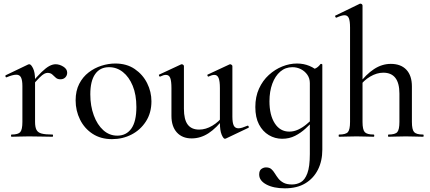

<svg xmlns="http://www.w3.org/2000/svg" viewBox="-20 -745 2345 1046"><path d="M149 -271 143 -282Q181 -328 206 -352Q231 -376 249 -385.5Q267 -395 283 -395Q304 -395 325 -382Q346 -369 346 -349Q346 -334 336 -323.5Q326 -313 309 -313Q293 -313 283.5 -322Q274 -331 264.5 -339.5Q255 -348 239 -348Q231 -348 221 -343Q211 -338 194.5 -321.5Q178 -305 149 -271ZM43 0Q40 0 40 -6Q40 -12 43 -12Q79 -12 90.5 -25.5Q102 -39 102 -81V-276Q102 -308 94.5 -323Q87 -338 69 -338Q59 -338 46 -334.5Q33 -331 16 -324Q12 -322 10 -327.5Q8 -333 11 -335L134 -394Q138 -395 140 -395Q149 -395 160 -373Q171 -351 171 -310V-81Q171 -53 178.5 -38Q186 -23 206.5 -17.5Q227 -12 266 -12Q269 -12 269 -6Q269 0 266 0Q240 0 207 -1Q174 -2 137 -2Q110 -2 85.5 -1Q61 0 43 0Z M590 13Q529 13 484.5 -16Q440 -45 416 -93.5Q392 -142 392 -198Q392 -250 411.5 -288Q431 -326 463 -350.5Q495 -375 533 -387Q571 -399 608 -399Q670 -399 714 -369Q758 -339 781.5 -292Q805 -245 805 -193Q805 -130 775 -83.5Q745 -37 696.5 -12Q648 13 590 13ZM619 -6Q668 -6 695.5 -44.5Q723 -83 723 -162Q723 -229 703 -277.5Q683 -326 649.5 -352.5Q616 -379 574 -379Q525 -379 498.5 -341.5Q472 -304 472 -231Q472 -168 491 -116.5Q510 -65 543 -35.5Q576 -6 619 -6Z M1024 9Q973 9 943.5 -23.5Q914 -56 914 -114V-265Q914 -303 907.5 -320Q901 -337 884 -337Q871 -337 853 -328Q849 -326 846.5 -332Q844 -338 848 -339L966 -394Q968 -395 970 -395Q974 -395 978 -392Q982 -389 982 -385V-152Q982 -94 1002.5 -66.5Q1023 -39 1065 -39Q1101 -39 1136.5 -60Q1172 -81 1197 -115L1202 -104Q1160 -48 1116.5 -19.5Q1073 9 1024 9ZM1246 -385V-110Q1246 -76 1253.5 -61Q1261 -46 1279 -46Q1288 -46 1299.5 -49.5Q1311 -53 1328 -60Q1332 -62 1334.5 -56.5Q1337 -51 1334 -49L1210 10Q1208 11 1205 11Q1197 11 1187.5 -11.5Q1178 -34 1178 -76V-265Q1178 -303 1171 -320Q1164 -337 1148 -337Q1135 -337 1116 -328Q1113 -326 1110.5 -332Q1108 -338 1112 -339L1230 -394Q1232 -395 1234 -395Q1237 -395 1241.5 -392Q1246 -389 1246 -385Z M1532 281Q1470 281 1431 260Q1392 239 1392 206Q1392 184 1404 175.5Q1416 167 1429 167Q1448 167 1458.5 176.5Q1469 186 1477.5 200Q1486 214 1496.5 227.5Q1507 241 1524.5 250.5Q1542 260 1571 260Q1597 260 1619 247.5Q1641 235 1654.5 199Q1668 163 1668 94V-360Q1688 -367 1701 -373.5Q1714 -380 1726 -396Q1728 -398 1732 -396.5Q1736 -395 1736 -393V70Q1736 132 1712 179.5Q1688 227 1643 254Q1598 281 1532 281ZM1517 11Q1478 11 1444.5 -9Q1411 -29 1391 -67Q1371 -105 1371 -162Q1371 -218 1391 -262Q1411 -306 1444.5 -336.5Q1478 -367 1518 -383Q1558 -399 1598 -399Q1634 -399 1665.5 -386Q1697 -373 1719 -350L1668 -292Q1668 -318 1654.5 -337.5Q1641 -357 1619.5 -368Q1598 -379 1573 -379Q1535 -379 1507 -355Q1479 -331 1463.5 -289Q1448 -247 1448 -193Q1448 -118 1477 -73Q1506 -28 1556 -28Q1581 -28 1604.5 -39Q1628 -50 1648 -66.5Q1668 -83 1685 -100L1693 -93Q1671 -69 1645 -45Q1619 -21 1587.5 -5Q1556 11 1517 11Z M1827 0Q1825 0 1825 -6Q1825 -12 1827 -12Q1864 -12 1875.5 -25.5Q1887 -39 1887 -81V-595Q1887 -630 1880.5 -646Q1874 -662 1857 -662Q1842 -662 1813 -649Q1810 -647 1807 -653Q1804 -659 1807 -660L1941 -725Q1942 -725 1942.5 -725Q1943 -725 1944 -725Q1948 -725 1951.5 -722Q1955 -719 1955 -715V-81Q1955 -39 1967 -25.5Q1979 -12 2016 -12Q2019 -12 2019 -6Q2019 0 2016 0Q1997 0 1973 -1Q1949 -2 1922 -2Q1895 -2 1870.5 -1Q1846 0 1827 0ZM2096 0Q2094 0 2094 -6Q2094 -12 2096 -12Q2133 -12 2144.5 -25.5Q2156 -39 2156 -81V-235Q2156 -349 2068 -349Q2033 -349 1997 -328Q1961 -307 1937 -272L1932 -284Q1974 -340 2017.5 -368.5Q2061 -397 2109 -397Q2164 -397 2194 -365Q2224 -333 2224 -274V-81Q2224 -39 2236 -25.5Q2248 -12 2285 -12Q2288 -12 2288 -6Q2288 0 2285 0Q2266 0 2242 -1Q2218 -2 2191 -2Q2164 -2 2139.5 -1Q2115 0 2096 0Z"/></svg>

Font: Cormorant Infant Light Medium
Style: Regular
Weight: 500
Version: Version 4.001